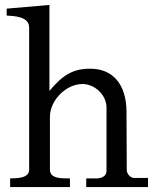

<svg xmlns="http://www.w3.org/2000/svg" viewBox="-20 -757 651 777"><path d="M7 -694C37 -692 98 -691 98 -645V-70C98 -33 41 -36 21 -35V0H263V-35C240 -36 182 -30 182 -70V-284C182 -351 247 -417 314 -417C363 -417 411 -373 411 -322V-66C411 -46 396 -37 374 -35H329V0H579V-37H522C507 -37 493 -55 493 -68L492 -302C492 -417 436 -479 345 -479C276 -479 234 -454 180 -389V-737L7 -722Z"/></svg>

Font: MusAnalysis
Style: Regular
Weight: 400
Version: Version 2.0